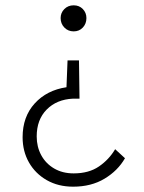

<svg xmlns="http://www.w3.org/2000/svg" viewBox="-20 -495 540 722"><path d="M257 -377Q236 -377 222 -391.5Q208 -406 208 -427Q208 -447 222 -461Q236 -475 257 -475Q278 -475 291.5 -461Q305 -447 305 -427Q305 -406 291.5 -391.5Q278 -377 257 -377ZM255 207Q199 207 156 182.5Q113 158 89 116Q65 74 65 21Q65 -56 110.5 -106Q156 -156 230 -167L234 -268H277L279 -124H254Q193 -121 155.5 -83Q118 -45 118 18Q118 57 135 88.5Q152 120 183.5 138.5Q215 157 257 157Q314 157 352 131Q390 105 413 66L450 100Q423 147 373 177Q323 207 255 207Z"/></svg>

Font: Outfit Extra Light
Style: Regular
Weight: 200
Designer: Rodrigo Fuenzalida
Foundry: fragTYPE
Version: Version 1.000